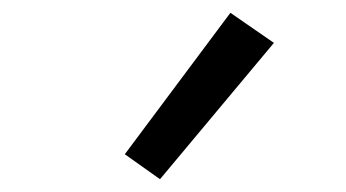

<svg xmlns="http://www.w3.org/2000/svg" viewBox="-20 -822 540 300"><path d="M230 -542 175 -581 340 -802 408 -755Z"/></svg>

Font: Iosevka Fuck
Style: Regular
Weight: 400
Monospace: yes
Designer: Belleve Invis
Foundry: Belleve Invis
Version: Version 28.0.7; ttfautohint (v1.8.3)